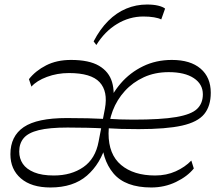

<svg xmlns="http://www.w3.org/2000/svg" viewBox="-20 -821 976 849"><path d="M203 8Q119 8 72.5 -32Q26 -72 26 -139Q26 -219 85 -259Q144 -299 275 -299Q325 -299 368 -298Q411 -297 446 -295L441 -253Q410 -255 366.5 -256Q323 -257 279 -257Q198 -257 151.5 -245.5Q105 -234 85 -210.5Q65 -187 65 -151Q65 -120 81 -96.5Q97 -73 131 -59Q165 -45 218 -45Q295 -45 348.5 -82Q402 -119 416 -195L444 -341Q458 -417 420.5 -457.5Q383 -498 285 -498Q233 -498 187.5 -481Q142 -464 119 -438L108 -471Q137 -508 184 -532Q231 -556 294 -556Q374 -556 418 -530Q462 -504 475.5 -458Q489 -412 477 -353L450 -186Q425 -97 364.5 -44.5Q304 8 203 8ZM649 8Q534 8 481.5 -54.5Q429 -117 429 -222Q429 -286 451 -345.5Q473 -405 514 -452.5Q555 -500 612.5 -528Q670 -556 740 -556Q822 -556 867 -517.5Q912 -479 912 -411Q912 -352 883 -316.5Q854 -281 784.5 -265.5Q715 -250 593 -250Q548 -250 515.5 -251Q483 -252 453 -254V-296Q482 -294 511 -293Q540 -292 569 -292Q693 -292 759.5 -303.5Q826 -315 851.5 -339.5Q877 -364 877 -404Q877 -449 837 -475.5Q797 -502 726 -502Q665 -502 616 -479.5Q567 -457 532 -418.5Q497 -380 478.5 -331.5Q460 -283 460 -231Q460 -138 515.5 -91.5Q571 -45 666 -45Q716 -45 757 -63.5Q798 -82 826 -111L837 -76Q809 -41 758.5 -16.5Q708 8 649 8ZM406 -622 394 -638Q422 -692 458.5 -728.5Q495 -765 538.5 -783Q582 -801 630 -801Q659 -801 679.5 -796Q700 -791 710 -783L693 -735Q682 -741 661 -744.5Q640 -748 614 -748Q552 -748 497.5 -715Q443 -682 406 -622Z"/></svg>

Font: Savate ExtraLight
Style: Italic
Weight: 200
Italic angle: -11°
Designer: Max Esnée
Foundry: Plomb Type
Version: Version 2.000